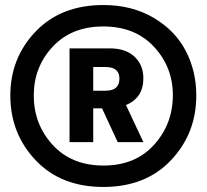

<svg xmlns="http://www.w3.org/2000/svg" viewBox="-20 -725 820 762"><path d="M256 -161V-533H416Q479 -533 514 -500Q549 -467 549 -414Q549 -337 480 -308L549 -161H447L385 -295H350V-161ZM114 -346Q114 -232 189 -150Q264 -68 391 -68Q517 -68 591.5 -150.5Q666 -233 666 -347Q666 -459 591 -539.5Q516 -620 390 -620Q264 -620 189 -539.5Q114 -459 114 -346ZM390 -705Q504 -705 589.5 -654.5Q675 -604 717 -523.5Q759 -443 759 -346Q759 -195 658.5 -89Q558 17 390 17Q222 17 121.5 -89Q21 -195 21 -346Q21 -495 121.5 -600Q222 -705 390 -705ZM350 -459V-365H399Q454 -365 454 -413Q454 -459 399 -459Z"/></svg>

Font: Techna Sans
Style: Regular
Weight: 400
Designer: Carl Enlund
Version: Version 1.003